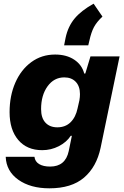

<svg xmlns="http://www.w3.org/2000/svg" viewBox="-20 -846 672 1042"><path d="M11 5H167Q170 31 192.5 44.5Q215 58 252 58Q335 58 353 -26L370 -109H364Q341 -74 299 -52.5Q257 -31 209 -31Q126 -31 79 -86.5Q32 -142 32 -237Q32 -326 63 -397Q94 -468 150 -509Q206 -550 279 -550Q341 -550 383 -522Q425 -494 437 -447H443L471 -540H629L526 -44Q504 60 436 118Q368 176 248 176Q145 176 79.5 129.5Q14 83 11 5ZM401 -258 411 -302Q414 -320 414 -335Q414 -378 391 -402Q368 -426 329 -426Q273 -426 238 -377.5Q203 -329 203 -254Q203 -206 226.5 -180.5Q250 -155 291 -155Q335 -155 363 -182.5Q391 -210 401 -258ZM488 -826 536 -756Q505 -727 490 -699Q475 -671 465 -625L459 -600H328L336 -641Q349 -702 384.5 -745Q420 -788 488 -826Z"/></svg>

Font: Mona Sans ExtraBold
Style: Italic
Weight: 800
Italic angle: -11.7°
Designer: Deni Anggara
Foundry: GitHub
Version: Version 2.000